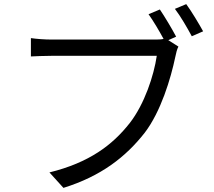

<svg xmlns="http://www.w3.org/2000/svg" viewBox="-20 -877 1040 932"><path d="M756 -831 701 -808C724 -776 753 -727 774 -688C759 -685 744 -685 731 -685H230C197 -685 157 -688 130 -692V-603C155 -604 190 -606 229 -606H741C727 -510 681 -371 610 -280C526 -173 414 -88 220 -40L288 35C471 -22 590 -115 682 -232C761 -335 809 -496 831 -601C835 -621 839 -637 846 -651L797 -682L835 -699C815 -737 779 -797 756 -831ZM884 -857 829 -834C856 -799 889 -742 911 -701L966 -725C945 -763 909 -823 884 -857Z"/></svg>

Font: Source Han Sans HK
Style: Regular
Weight: 400
Designer: Ryoko NISHIZUKA 西塚涼子 (kana, bopomofo & ideographs); Paul D. Hunt (Latin, Greek & Cyrillic); Sandoll Communications 산돌커뮤니
Foundry: Adobe
Version: Version 2.000;hotconv 1.0.107;makeotfexe 2.5.65593